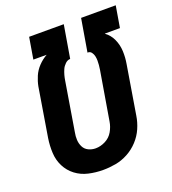

<svg xmlns="http://www.w3.org/2000/svg" viewBox="-135 -838 851 948"><g transform="rotate(-20 290.5 -363.5)"><path d="M245 8Q278 8 311.5 2Q345 -4 376.5 -21Q408 -38 432.5 -64.5Q457 -91 471 -123Q485 -155 490 -188L532 -443Q538 -477 536.5 -510.5Q535 -544 521.5 -573.5Q508 -603 483 -621V-622H562L581 -735H399L370 -563H373Q384 -563 391 -553.5Q398 -544 400.5 -532.5Q403 -521 403 -509.5Q403 -498 402 -486Q401 -474 399 -462L356 -206Q352 -180 338 -155.5Q324 -131 298.5 -118Q273 -105 247 -105Q227 -105 209.5 -113.5Q192 -122 183.5 -139Q175 -156 174 -175.5Q173 -195 177 -215L219 -470Q221 -484 225 -498.5Q229 -513 235 -526.5Q241 -540 253 -551.5Q265 -563 279 -563L308 -735H126L107 -622H177Q152 -608 132 -587Q112 -566 101 -540.5Q90 -515 85 -489L43 -233Q37 -194 39 -156Q41 -118 57.5 -85.5Q74 -53 103 -31Q132 -9 169 -0.5Q206 8 245 8Z"/></g></svg>

Font: Iosevka Sparkle Extrabold
Style: Italic
Weight: 800
Italic angle: -9°
Designer: Belleve Invis
Foundry: Belleve Invis
Version: Version 4.5.0; ttfautohint (v1.8.3)